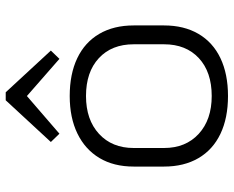

<svg xmlns="http://www.w3.org/2000/svg" viewBox="-93 -718 818 672"><g transform="rotate(-90 316.0 -382.0)"><path d="M316 7Q239 7 183.5 -19.5Q128 -46 98.5 -96.5Q69 -147 69 -217V-323Q69 -393 99 -443Q129 -493 184.5 -520Q240 -547 316 -547Q393 -547 448.5 -520.5Q504 -494 533.5 -443.5Q563 -393 563 -323V-217Q563 -147 533.5 -96.5Q504 -46 448.5 -19.5Q393 7 316 7ZM316 -50Q400 -50 448.5 -95Q497 -140 497 -217V-323Q497 -400 448.5 -445Q400 -490 316 -490Q233 -490 183.5 -444.5Q134 -399 134 -323V-217Q134 -141 183.5 -95.5Q233 -50 316 -50ZM155 -613 301 -771H329L475 -613L446 -583L302 -709H330L184 -583Z"/></g></svg>

Font: Pathway Extreme 8pt Thin 12pt ExtraLight
Style: Regular
Weight: 250
Version: Version 1.001;gftools[0.9.26]